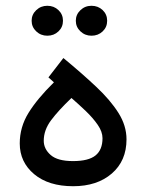

<svg xmlns="http://www.w3.org/2000/svg" viewBox="-20 -646 506 664"><path d="M166.5 -361.3 147.5 -378.4 199.2 -445.3Q263.7 -392.1 312.7 -345.9Q361.8 -299.8 389.6 -255.6Q417.5 -211.4 417.5 -164.1Q417.5 -89.8 366.7 -45.9Q315.9 -2 232.9 -2Q147.9 -2 98.1 -43.7Q48.3 -85.4 48.3 -149.9Q48.3 -206.5 78.6 -255.6Q108.9 -304.7 166.5 -361.3ZM334.5 -168Q334.5 -190.4 318.1 -214.1Q301.8 -237.8 277.1 -261.5Q252.4 -285.2 227.1 -307.1Q182.1 -264.2 156.7 -230.2Q131.3 -196.3 131.3 -159.2Q131.3 -130.9 155.3 -109.9Q179.2 -88.9 232.4 -88.9Q286.1 -88.9 310.3 -108.4Q334.5 -127.9 334.5 -168ZM242.2 -574.2Q242.2 -595.7 258.1 -610.8Q273.9 -626 296.4 -626Q319.3 -626 335 -611.1Q350.6 -596.2 350.6 -574.2Q350.6 -552.2 335 -537.4Q319.3 -522.5 296.4 -522.5Q273.9 -522.5 258.1 -537.6Q242.2 -552.7 242.2 -574.2ZM89.4 -574.2Q89.4 -595.7 105.2 -610.8Q121.1 -626 143.6 -626Q166.5 -626 182.1 -611.1Q197.8 -596.2 197.8 -574.2Q197.8 -552.2 182.1 -537.4Q166.5 -522.5 143.6 -522.5Q121.1 -522.5 105.2 -537.6Q89.4 -552.7 89.4 -574.2Z"/></svg>

Font: Vazirmatn RD
Style: Regular
Weight: 400
Designer: Saber Rastikerdar
Foundry: Saber Rastikerdar
Version: Version 32.102